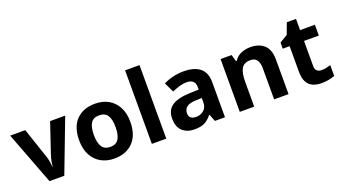

<svg xmlns="http://www.w3.org/2000/svg" viewBox="-61 -1308 3310 1865"><g transform="rotate(-20 1594.0 -375.0)"><path d="M208 0 0 -546H156L261 -235Q270 -207 275.5 -177Q281 -147 282 -123H286Q289 -177 308 -235L413 -546H569L361 0Z M1143 -274Q1143 -138 1071.5 -64Q1000 10 877 10Q801 10 741.5 -23Q682 -56 648 -119.5Q614 -183 614 -274Q614 -410 685 -483Q756 -556 880 -556Q957 -556 1016 -523Q1075 -490 1109 -427.5Q1143 -365 1143 -274ZM766 -274Q766 -193 792.5 -151.5Q819 -110 879 -110Q938 -110 964.5 -151.5Q991 -193 991 -274Q991 -355 964.5 -395.5Q938 -436 878 -436Q819 -436 792.5 -395.5Q766 -355 766 -274Z M1415 0H1266V-760H1415Z M1795 -557Q1905 -557 1963.5 -509.5Q2022 -462 2022 -364V0H1918L1889 -74H1885Q1850 -30 1811 -10Q1772 10 1704 10Q1631 10 1583 -32.5Q1535 -75 1535 -163Q1535 -250 1596 -291.5Q1657 -333 1779 -337L1874 -340V-364Q1874 -407 1851.5 -427Q1829 -447 1789 -447Q1749 -447 1711 -435.5Q1673 -424 1635 -407L1586 -508Q1630 -531 1683.5 -544Q1737 -557 1795 -557ZM1816 -251Q1744 -249 1716 -225Q1688 -201 1688 -162Q1688 -128 1708 -113.5Q1728 -99 1760 -99Q1808 -99 1841 -127.5Q1874 -156 1874 -208V-253Z M2485 -556Q2573 -556 2626 -508.5Q2679 -461 2679 -356V0H2530V-319Q2530 -378 2509 -407.5Q2488 -437 2442 -437Q2374 -437 2349 -390.5Q2324 -344 2324 -257V0H2175V-546H2289L2309 -476H2317Q2343 -518 2388.5 -537Q2434 -556 2485 -556Z M3062 -109Q3087 -109 3110 -114Q3133 -119 3156 -126V-15Q3132 -5 3096.5 2.5Q3061 10 3019 10Q2970 10 2931.5 -6Q2893 -22 2870.5 -61.5Q2848 -101 2848 -171V-434H2777V-497L2859 -547L2902 -662H2997V-546H3150V-434H2997V-171Q2997 -140 3015 -124.5Q3033 -109 3062 -109Z"/></g></svg>

Font: Noto Sans Bengali UI
Style: Bold
Weight: 700
Designer: Jelle Bosma - Monotype Design Team
Foundry: Monotype Imaging Inc.
Version: Version 2.003; ttfautohint (v1.8.4.7-5d5b)